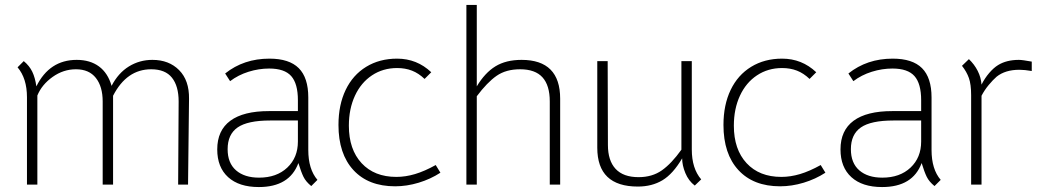

<svg xmlns="http://www.w3.org/2000/svg" viewBox="-20 -747 4208 776"><path d="M51 -475 76 -500Q99 -481 110.5 -457Q122 -433 127 -398Q180 -505 290 -505Q344 -505 380 -478.5Q416 -452 431 -400Q458 -452 501 -478.5Q544 -505 596 -505Q663 -505 704 -463.5Q745 -422 744 -348L740 -1H700L702 -337Q702 -399 675 -433Q648 -467 591 -467Q492 -467 437 -360V-1H395V-337Q395 -397 367.5 -432Q340 -467 287 -467Q236 -467 192.5 -436Q149 -405 131 -361V-1H89V-354Q89 -430 51 -475Z M1186 -88Q1150 9 1026 9Q946 9 902 -31Q858 -71 858 -143Q858 -220 911 -259Q964 -298 1067 -298H1184V-342Q1184 -409 1157 -439.5Q1130 -470 1068 -470Q1026 -470 984.5 -457Q943 -444 910 -419L890 -450Q965 -510 1069 -510Q1149 -510 1187.5 -471.5Q1226 -433 1226 -353V-141Q1226 -63 1263 -20L1238 5Q1216 -13 1206.5 -32.5Q1197 -52 1186 -88ZM1184 -175V-260H1072Q981 -260 940.5 -232Q900 -204 900 -144Q900 -88 934 -58.5Q968 -29 1027 -29Q1098 -29 1141 -69.5Q1184 -110 1184 -175Z M1348 -242Q1348 -323 1377 -383.5Q1406 -444 1460 -477Q1514 -510 1585 -510Q1665 -510 1723 -455L1696 -428Q1672 -451 1645 -461.5Q1618 -472 1585 -472Q1528 -472 1483.5 -442.5Q1439 -413 1414.5 -360Q1390 -307 1390 -239Q1390 -143 1441.5 -87.5Q1493 -32 1582 -32Q1619 -32 1657.5 -43.5Q1696 -55 1741 -80L1760 -49Q1720 -23 1672 -8.5Q1624 6 1577 6Q1469 6 1408.5 -59.5Q1348 -125 1348 -242Z M1907 -727V-398Q1940 -453 1982.5 -479Q2025 -505 2088 -505Q2244 -505 2244 -348V-1H2202V-337Q2202 -402 2172.5 -434.5Q2143 -467 2082 -467Q2025 -467 1987 -440.5Q1949 -414 1907 -358V-1H1865V-727Z M2394 -150V-500H2436L2437 -161Q2437 -98 2468 -64.5Q2499 -31 2561 -31Q2616 -31 2655 -58.5Q2694 -86 2734 -142V-500H2776V-143Q2776 -66 2814 -22L2788 3Q2763 -16 2750 -47.5Q2737 -79 2737 -107Q2700 -44 2657.5 -18.5Q2615 7 2558 7Q2394 7 2394 -150Z M2904 -242Q2904 -323 2933 -383.5Q2962 -444 3016 -477Q3070 -510 3141 -510Q3221 -510 3279 -455L3252 -428Q3228 -451 3201 -461.5Q3174 -472 3141 -472Q3084 -472 3039.5 -442.5Q2995 -413 2970.5 -360Q2946 -307 2946 -239Q2946 -143 2997.5 -87.5Q3049 -32 3138 -32Q3175 -32 3213.5 -43.5Q3252 -55 3297 -80L3316 -49Q3276 -23 3228 -8.5Q3180 6 3133 6Q3025 6 2964.5 -59.5Q2904 -125 2904 -242Z M3705 -88Q3669 9 3545 9Q3465 9 3421 -31Q3377 -71 3377 -143Q3377 -220 3430 -259Q3483 -298 3586 -298H3703V-342Q3703 -409 3676 -439.5Q3649 -470 3587 -470Q3545 -470 3503.5 -457Q3462 -444 3429 -419L3409 -450Q3484 -510 3588 -510Q3668 -510 3706.5 -471.5Q3745 -433 3745 -353V-141Q3745 -63 3782 -20L3757 5Q3735 -13 3725.5 -32.5Q3716 -52 3705 -88ZM3703 -175V-260H3591Q3500 -260 3459.5 -232Q3419 -204 3419 -144Q3419 -88 3453 -58.5Q3487 -29 3546 -29Q3617 -29 3660 -69.5Q3703 -110 3703 -175Z M4150 -498V-460Q4121 -465 4100 -465Q4043 -465 4008 -437Q3993 -424 3976 -403.5Q3959 -383 3947 -360V-1H3905V-362Q3905 -406 3896 -431.5Q3887 -457 3868 -481L3896 -508Q3918 -487 3931.5 -460.5Q3945 -434 3947 -405Q3960 -431 3978 -452Q3996 -473 4014 -484Q4048 -505 4098 -505Q4112 -505 4150 -498Z"/></svg>

Font: Bellota Text Light
Style: Regular
Weight: 300
Designer: Kemie Guaida
Foundry: Kemie Guaida
Version: Version 4.001